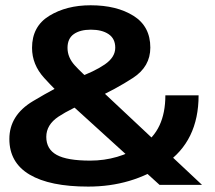

<svg xmlns="http://www.w3.org/2000/svg" viewBox="-20 -701 814 728"><path d="M314.5 6.5Q479.5 6.5 606.2 -79.5Q733 -165.5 733 -339.5H607Q607 -206.5 517.8 -149.2Q428.5 -92 322 -92Q234 -92 194.8 -113.8Q155.5 -135.5 155.5 -182Q155.5 -228 201.8 -258.8Q248 -289.5 334.5 -324.5Q419 -363 484.5 -405.8Q550 -448.5 550 -520.5Q550 -601 486.2 -641Q422.5 -681 323.5 -681Q232 -681 166.8 -641Q101.5 -601 101.5 -519.5Q101.5 -456 147.5 -405.5Q193.5 -355 233.5 -319.5L585 0H746L334 -386.5Q291 -423 263.5 -453.2Q236 -483.5 236 -519.5Q236 -555 260 -571.8Q284 -588.5 324.5 -588.5Q366.5 -588.5 391.8 -571.5Q417 -554.5 417 -520Q417 -484 377.5 -456.8Q338 -429.5 267.5 -404Q194.5 -371 105 -317.5Q15.5 -264 15.5 -174Q15.5 -84.5 92.2 -39Q169 6.5 314.5 6.5Z"/></svg>

Font: Anybody UltraCondensed Thin SemiBold
Style: Regular
Weight: 600
Version: Version 1.111